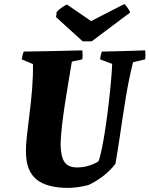

<svg xmlns="http://www.w3.org/2000/svg" viewBox="-20 -906 730 938"><path d="M315 12Q208 12 157.5 -30Q107 -72 107 -163Q106 -195 111.5 -244Q117 -293 124.5 -352Q132 -411 137 -473.5Q142 -536 141 -593L86 -616Q88 -626 90 -635.5Q92 -645 96 -654Q168 -655 239 -656.5Q310 -658 382 -660Q385 -638 382 -616L331 -605Q324 -562 315 -509Q306 -456 297.5 -400.5Q289 -345 283 -293.5Q277 -242 276 -201Q277 -141 295 -114.5Q313 -88 357 -88Q388 -88 417 -97.5Q446 -107 461 -118Q469 -137 478 -181.5Q487 -226 495.5 -283Q504 -340 511 -400Q518 -460 522.5 -511.5Q527 -563 528 -594L469 -616Q470 -626 472 -635.5Q474 -645 478 -654Q530 -655 583 -656.5Q636 -658 689 -660Q692 -638 689 -616L630 -602Q609 -518 594.5 -429Q580 -340 568 -257Q556 -174 544 -106Q521 -75 486 -47.5Q451 -20 412 -2Q389 4 362.5 8Q336 12 315 12ZM384 -704 254 -822 257 -848Q267 -859 282 -869.5Q297 -880 307 -884L425 -803L587 -886Q594 -882 604 -867Q614 -852 616 -845L428 -704Z"/></svg>

Font: Albura ExtraBold
Style: Italic
Weight: 758
Italic angle: -7°
Designer: Mercedes Jáuregui
Foundry: Omnibus-Type Team
Version: Version 1.000; ttfautohint (v1.8.3)